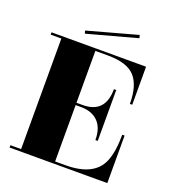

<svg xmlns="http://www.w3.org/2000/svg" viewBox="-150 -973 986 1082"><g transform="rotate(20 343.0 -432.5)"><path d="M30 -9V-23H94V-686H30V-700H597V-472H583Q583 -582 536 -634Q489 -686 373 -686H298V-375H335Q470 -375 470 -519H484V-214H470Q470 -286 433 -323.5Q396 -361 331 -361H298V-23H359Q532 -23 577 -132Q602 -192 602 -294H616V-9ZM502 -856 507 -838 209 -757 204 -774Z"/></g></svg>

Font: Elsie Swash Caps Black
Style: Regular
Weight: 900
Designer: Alejandro Inler
Foundry: Alejandro Inler
Version: 1.003